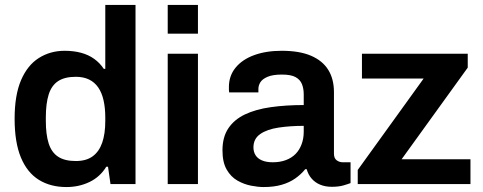

<svg xmlns="http://www.w3.org/2000/svg" viewBox="-20 -743 1949 775"><path d="M248 12Q184 12 137 -17Q90 -46 64.5 -107Q39 -168 39 -264Q39 -359 65 -419.5Q91 -480 137 -509Q183 -538 241 -538Q277 -538 307 -530Q337 -522 360 -505.5Q383 -489 399 -465H405V-723H527V0H426L416 -70H409Q384 -29 341.5 -8.5Q299 12 248 12ZM286 -93Q328 -93 354 -112Q380 -131 392.5 -167Q405 -203 405 -255V-268Q405 -307 398 -338Q391 -369 376.5 -390Q362 -411 339.5 -422Q317 -433 286 -433Q241 -433 214.5 -415.5Q188 -398 176.5 -361.5Q165 -325 165 -269V-255Q165 -200 176.5 -164Q188 -128 214.5 -110.5Q241 -93 286 -93Z M657 -607V-723H779V-607ZM657 0V-526H779V0Z M1044 12Q1022 12 993.5 6.5Q965 1 938.5 -14Q912 -29 895 -58.5Q878 -88 878 -136Q878 -190 902 -225.5Q926 -261 969.5 -281.5Q1013 -302 1073.5 -310.5Q1134 -319 1206 -319V-362Q1206 -385 1199 -403Q1192 -421 1173.5 -431.5Q1155 -442 1118 -442Q1081 -442 1060 -433Q1039 -424 1031 -411Q1023 -398 1023 -384V-370H905Q904 -375 904 -380Q904 -385 904 -392Q904 -437 931 -470Q958 -503 1006 -520.5Q1054 -538 1117 -538Q1189 -538 1235.5 -518Q1282 -498 1305 -461Q1328 -424 1328 -371V-123Q1328 -104 1339 -96Q1350 -88 1363 -88H1395V-4Q1385 0 1366 5.5Q1347 11 1319 11Q1293 11 1272.5 2.5Q1252 -6 1238 -22Q1224 -38 1218 -60H1212Q1195 -39 1171.5 -22.5Q1148 -6 1116.5 3Q1085 12 1044 12ZM1081 -88Q1111 -88 1134.5 -97Q1158 -106 1173.5 -122Q1189 -138 1197.5 -161Q1206 -184 1206 -211V-235Q1151 -235 1104.5 -228Q1058 -221 1030.5 -202Q1003 -183 1003 -148Q1003 -130 1011.5 -116.5Q1020 -103 1037.5 -95.5Q1055 -88 1081 -88Z M1424 0V-57L1690 -426H1441V-526H1868V-470L1601 -100H1879V0Z"/></svg>

Font: Archivo SemiBold SemiBold
Style: Regular
Weight: 600
Version: Version 2.001